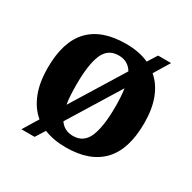

<svg xmlns="http://www.w3.org/2000/svg" viewBox="-140 -715 894 895"><g transform="rotate(30 306.5 -268.0)"><path d="M134 -42Q92 -77 69.5 -134Q47 -191 47 -270Q47 -411 113 -480Q179 -549 308 -549Q380 -549 432 -525L464 -576H534L483 -492Q523 -458 544.5 -402.5Q566 -347 566 -270Q566 -129 499.5 -59.5Q433 10 305 10Q238 10 187 -11L155 40H84ZM381 -443Q356 -485 306 -485Q248 -485 225 -431Q202 -377 202 -270Q202 -239 203.5 -212.5Q205 -186 209 -164ZM307 -53Q365 -53 388 -108.5Q411 -164 411 -270Q411 -324 405 -366L235 -90Q260 -53 307 -53Z"/></g></svg>

Font: Noto Serif Tamil
Style: Bold Italic
Weight: 700
Italic angle: -12°
Designer: Indian Type Foundry, Tom Grace, and the Monotype Design Team
Foundry: Monotype Imaging Inc.
Version: Version 2.003; ttfautohint (v1.8.4.7-5d5b)